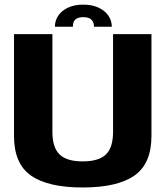

<svg xmlns="http://www.w3.org/2000/svg" viewBox="-20 -826 744 850"><path d="M346 4Q499 4 574.8 -48.5Q650.5 -101 650.5 -224.5V-675H480.5V-242.5Q480.5 -172 448.5 -141.8Q416.5 -111.5 346 -111.5Q276 -111.5 244 -142Q212 -172.5 212 -242.5V-675H42V-224.5Q42 -101 117.5 -48.5Q193 4 346 4ZM349 -805.5Q309.5 -805.5 281.2 -792.2Q253 -779 238 -756.8Q223 -734.5 223 -707.5H302.5Q302.5 -721 307 -730.5Q311.5 -740 321.8 -745Q332 -750 349 -750Q365 -750 375.5 -745Q386 -740 391 -730.5Q396 -721 396 -707.5H475Q475 -734.5 459.8 -756.8Q444.5 -779 416.2 -792.2Q388 -805.5 349 -805.5Z"/></svg>

Font: Anybody UltraCondensed Thin
Style: Bold
Weight: 700
Version: Version 1.111